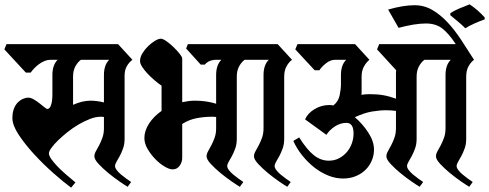

<svg xmlns="http://www.w3.org/2000/svg" viewBox="-38 -842 2249 883"><path d="M535 -203Q535 -179 528 -159.5Q521 -140 513 -125Q505 -110 498 -98.5Q491 -87 491 -78Q491 -70 499 -59.5Q507 -49 519 -39Q531 -29 543.5 -20Q556 -11 565 -5L549 17Q537 10 511.5 -7.5Q486 -25 460.5 -46Q435 -67 415.5 -88Q396 -109 396 -123Q396 -134 403 -146.5Q410 -159 418 -174Q426 -189 433 -208.5Q440 -228 440 -252V-304Q435 -305 431.5 -305Q428 -305 424 -305Q402 -305 376 -295Q350 -285 323.5 -269.5Q297 -254 272.5 -234.5Q248 -215 229 -196.5Q210 -178 198.5 -162Q187 -146 187 -137Q187 -126 197.5 -111Q208 -96 225 -78Q242 -60 264 -41Q286 -22 309 -3L289 21Q255 -4 208.5 -45Q162 -86 120 -131.5Q78 -177 48.5 -221.5Q19 -266 19 -299Q19 -324 26 -342Q33 -360 44 -371Q55 -382 68 -387.5Q81 -393 92 -393Q103 -393 117 -385Q131 -377 143.5 -367Q156 -357 166 -349Q176 -341 180 -341Q191 -341 197 -359.5Q203 -378 203 -409V-497Q203 -543 227 -567H193Q180 -567 167 -561.5Q154 -556 142 -547.5Q130 -539 120 -528.5Q110 -518 103 -508H81L-18 -615L-8 -639H505L571 -567Q556 -556 545.5 -538Q535 -520 535 -494ZM440 -497Q440 -543 464 -567H334Q319 -556 308.5 -536.5Q298 -517 298 -490V-360Q341 -379 378 -379Q393 -379 408 -377Q423 -375 440 -371Z M1087 -567Q1072 -556 1061.5 -536.5Q1051 -517 1051 -490V-203Q1051 -179 1044 -159.5Q1037 -140 1029 -125Q1021 -110 1014 -98.5Q1007 -87 1007 -78Q1007 -70 1015 -59.5Q1023 -49 1035 -39Q1047 -29 1059.5 -20Q1072 -11 1081 -5L1065 17Q1053 10 1027.5 -7.5Q1002 -25 976.5 -46Q951 -67 931.5 -88Q912 -109 912 -123Q912 -134 919 -146.5Q926 -159 934 -174Q942 -189 949 -208.5Q956 -228 956 -252V-304Q950 -305 944 -305Q938 -305 933 -305Q901 -305 866.5 -298.5Q832 -292 800 -272V-116Q800 -96 788 -79.5Q776 -63 756 -63Q741 -63 719 -76Q697 -89 676.5 -110Q656 -131 641 -156.5Q626 -182 626 -207Q626 -240 647 -273Q668 -306 705 -332V-448Q690 -458 672.5 -473Q655 -488 640 -504Q625 -520 615.5 -535Q606 -550 606 -561Q606 -579 617 -597Q628 -615 643.5 -630Q659 -645 675 -654.5Q691 -664 702 -664Q711 -664 727.5 -652.5Q744 -641 760 -625.5Q776 -610 788 -595Q800 -580 800 -573V-372Q814 -375 828.5 -377Q843 -379 858 -379Q885 -379 909 -375.5Q933 -372 956 -365V-497Q956 -543 980 -567H949Q932 -565 921 -559Q910 -553 904 -545H885L818 -619L826 -639H1021Z M1269 -203Q1269 -179 1262 -159.5Q1255 -140 1247 -125Q1239 -110 1232 -98.5Q1225 -87 1225 -78Q1225 -70 1233 -59.5Q1241 -49 1253 -39Q1265 -29 1277.5 -20Q1290 -11 1299 -5L1283 17Q1271 10 1245.5 -7.5Q1220 -25 1194.5 -46Q1169 -67 1149.5 -88Q1130 -109 1130 -123Q1130 -134 1137 -146.5Q1144 -159 1152 -174Q1160 -189 1167 -208.5Q1174 -228 1174 -252V-497Q1174 -543 1198 -567H1000L978 -639H1239L1305 -567Q1290 -556 1279.5 -536.5Q1269 -517 1269 -490V-203Z M1661 -567Q1647 -556 1636 -536.5Q1625 -517 1625 -490V-422Q1625 -418 1625 -414Q1625 -410 1624 -406Q1643 -409 1663 -409Q1697 -409 1725.5 -404Q1754 -399 1783 -388V-497Q1783 -502 1783 -508Q1783 -514 1784 -519L1696 -615L1706 -639H2058Q2026 -688 1996 -711Q1966 -734 1921 -734Q1895 -734 1864 -729Q1833 -724 1795 -714L1747 -798Q1816 -818 1869 -818Q1913 -818 1950.5 -796Q1988 -774 2020.5 -739Q2053 -704 2083 -658.5Q2113 -613 2142 -567Q2127 -556 2116.5 -536.5Q2106 -517 2106 -490V-203Q2106 -179 2099 -159.5Q2092 -140 2084 -125Q2076 -110 2069 -98.5Q2062 -87 2062 -78Q2062 -70 2070 -59.5Q2078 -49 2090 -39Q2102 -29 2114.5 -20Q2127 -11 2136 -5L2120 17Q2108 10 2082.5 -7.5Q2057 -25 2031.5 -46Q2006 -67 1986.5 -88Q1967 -109 1967 -123Q1967 -134 1974 -146.5Q1981 -159 1989 -174Q1997 -189 2004 -208.5Q2011 -228 2011 -252V-497Q2011 -543 2035 -567H1914Q1899 -556 1888.5 -536.5Q1878 -517 1878 -490V-203Q1878 -179 1871 -159.5Q1864 -140 1856 -125Q1848 -110 1841 -98.5Q1834 -87 1834 -78Q1834 -70 1842 -59.5Q1850 -49 1862 -39Q1874 -29 1886.5 -20Q1899 -11 1908 -5L1892 17Q1880 10 1854.5 -7.5Q1829 -25 1803.5 -46Q1778 -67 1758.5 -88Q1739 -109 1739 -123Q1739 -134 1746 -146.5Q1753 -159 1761 -174Q1769 -189 1776 -208.5Q1783 -228 1783 -252V-332Q1760 -335 1738 -335Q1708 -335 1672.5 -329Q1637 -323 1594 -303Q1630 -272 1656 -232Q1682 -192 1682 -154Q1682 -128 1672 -104Q1662 -80 1643.5 -61.5Q1625 -43 1598.5 -32Q1572 -21 1539 -21Q1506 -21 1472 -34.5Q1438 -48 1408 -71.5Q1378 -95 1352.5 -126.5Q1327 -158 1311 -194L1338 -210Q1373 -154 1405 -128.5Q1437 -103 1474 -103Q1500 -103 1521 -114Q1542 -125 1557 -142.5Q1572 -160 1580 -182.5Q1588 -205 1588 -228Q1588 -277 1555 -277Q1528 -277 1503 -261Q1478 -245 1463 -222L1365 -293Q1377 -321 1408.5 -340Q1440 -359 1476 -359Q1481 -359 1485.5 -358.5Q1490 -358 1495 -357Q1518 -375 1524 -403.5Q1530 -432 1530 -455V-497Q1530 -543 1554 -567H1503Q1482 -567 1462 -551.5Q1442 -536 1431 -519H1409L1320 -615L1330 -639H1595Z M2033 -781Q2050 -793 2075.5 -803.5Q2101 -814 2122 -822Q2159 -797 2191 -762V-753Q2171 -746 2145 -734.5Q2119 -723 2102 -712Q2085 -729 2068 -743Q2051 -757 2033 -772Z"/></svg>

Font: Jaini
Style: Regular
Weight: 400
Designer: Girish Dalvi, Maithili Shingre
Foundry: Ek Type
Version: Version 1.001;PS 1.000;hotconv 16.6.51;makeotf.lib2.5.65220